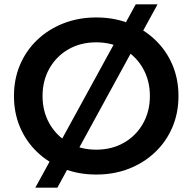

<svg xmlns="http://www.w3.org/2000/svg" viewBox="-20 -790 882 880"><path d="M421 10Q340 10 271 -17Q202 -44 151 -92.5Q100 -141 72 -206.5Q44 -272 44 -350Q44 -428 72 -493.5Q100 -559 151 -607.5Q202 -656 271 -683Q340 -710 421 -710Q503 -710 571.5 -683Q640 -656 691 -607.5Q742 -559 770 -493.5Q798 -428 798 -350Q798 -272 770 -206.5Q742 -141 691 -92.5Q640 -44 571.5 -17Q503 10 421 10ZM421 -104Q492 -104 547.5 -135.5Q603 -167 635 -223Q667 -279 667 -350Q667 -421 635 -477Q603 -533 547.5 -564.5Q492 -596 421 -596Q350 -596 294.5 -564.5Q239 -533 207 -477Q175 -421 175 -350Q175 -279 207 -223Q239 -167 294.5 -135.5Q350 -104 421 -104ZM142 70 602 -770H702L243 70Z"/></svg>

Font: Montserrat SemiBold
Style: Regular
Weight: 600
Designer: Julieta Ulanovsky
Foundry: Julieta Ulanovsky
Version: Version 9.000; ttfautohint (v1.8.4.7-5d5b)